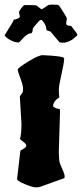

<svg xmlns="http://www.w3.org/2000/svg" viewBox="-53 -774 355 832"><path d="M33 -703 29 -723Q47 -752 54 -752H75Q105 -752 107 -749Q125 -734 127.5 -734Q130 -734 152 -749Q154 -754 176 -754Q198 -754 201.5 -751Q205 -748 221 -722.5Q237 -697 237 -693Q234 -682 234 -672Q234 -662 255 -662Q282 -628 282 -624.5Q282 -621 280 -619Q278 -617 275 -615Q272 -613 266.5 -607.5Q261 -602 249.5 -596.5Q238 -591 226 -589Q203 -589 203 -593L165 -638Q148 -641 148 -646Q148 -659 139 -673.5Q130 -688 124 -688Q119 -688 96 -660L89 -650Q89 -634 83 -630Q67 -630 48.5 -610Q30 -590 29 -590Q13 -590 -2.5 -597.5Q-18 -605 -25.5 -612Q-33 -619 -33 -621L-14 -652Q6 -683 6 -688Q33 -694 33 -703ZM207 -285 202 -123Q202 -76 207 -65Q227 -21 227 -12Q227 -3 226 -2Q225 -1 203 6Q132 31 124 34.5Q116 38 102.5 38Q89 38 55 24Q21 10 21 2L35 -119Q35 -122 48 -129Q61 -136 61 -143Q61 -150 47.5 -160Q34 -170 34 -172V-173Q40 -196 40 -237L33 -356Q33 -358 40 -366Q47 -374 47 -389Q47 -404 35.5 -434.5Q24 -465 24 -473Q24 -479 69 -507Q114 -535 132 -535Q225 -531 225 -521Q225 -502 213.5 -452.5Q202 -403 202 -385.5Q202 -368 204 -352Q177 -335 177 -313Q189 -302 205 -302Q207 -302 207 -285Z"/></svg>

Font: Piedra
Style: Regular
Weight: 400
Designer: Angel Koziupa & Ale Paul
Foundry: Angel Koziupa and Alejandro Paul
Version: Version 1.000